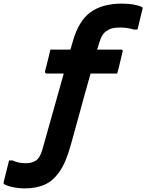

<svg xmlns="http://www.w3.org/2000/svg" viewBox="-106 -790 808 1060"><path d="M39 111Q71 111 93.5 95.5Q116 80 129 32Q157 -66 187.5 -176Q218 -286 246 -384H153Q140 -384 143 -398Q146 -410 152 -433Q158 -456 163.5 -479.5Q169 -503 172 -516H283Q289 -539 295 -558Q327 -674 393 -722Q459 -770 566 -770Q605 -770 631.5 -765Q658 -760 674 -753Q681 -750 681.5 -746.5Q682 -743 680 -737Q678 -729 672.5 -706.5Q667 -684 661.5 -661Q656 -638 653 -627H633Q615 -632 598 -635Q581 -638 556 -638Q532 -638 515 -634Q498 -630 482 -619Q466 -609 455.5 -588.5Q445 -568 431 -518Q431 -517 430 -516H563Q574 -516 571 -505Q567 -490 561.5 -466Q556 -442 550.5 -419.5Q545 -397 541 -384H394Q377 -326 358.5 -257.5Q340 -189 321 -120.5Q302 -52 286 6Q259 106 222 158.5Q185 211 138 230.5Q91 250 33 250Q-4 250 -34 243.5Q-64 237 -78 230Q-85 226 -86 223Q-87 220 -85 212L-56 96H-36Q-6 111 39 111Z"/></svg>

Font: Recursive Sn Lnr St XBd
Style: Italic
Weight: 800
Italic angle: -15°
Version: Version 1.079;hotconv 1.0.112;makeotfexe 2.5.65598; ttfautoh